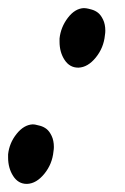

<svg xmlns="http://www.w3.org/2000/svg" viewBox="-115 -498 308 474"><path d="M-34 -191Q-32 -191 -28.5 -190.5Q-25 -190 -16 -187.5Q-7 -185 0 -179.5Q7 -174 12.5 -162.5Q18 -151 18 -135Q18 -130 17 -124Q14 -93 -5.5 -69Q-25 -45 -48 -44Q-48 -44 -49 -44Q-70 -44 -82.5 -63.5Q-95 -83 -95 -109Q-95 -113 -95 -117Q-92 -145 -74 -167.5Q-56 -190 -34 -191ZM92 -478Q94 -478 98 -477.5Q102 -477 111 -474.5Q120 -472 127 -466.5Q134 -461 139.5 -449.5Q145 -438 145 -422Q145 -417 144 -411Q141 -380 121.5 -356Q102 -332 79 -331Q79 -331 78 -331Q57 -331 44.5 -350Q32 -369 32 -395Q32 -399 32 -403Q35 -431 52.5 -454Q70 -477 92 -478Z"/></svg>

Font: Vervelle
Style: Script
Weight: 400
Monospace: yes
Designer: Nur Solikh
Foundry: Astageni Type
Version: Version 1.0